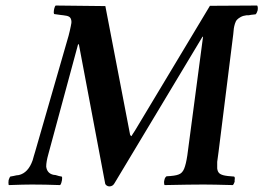

<svg xmlns="http://www.w3.org/2000/svg" viewBox="-20 -667 952 694"><path d="M657.2 -106 713.9 -534.2H711.9L394 -4.9Q387.7 6.8 375 6.8Q370.1 6.8 365.2 3.4Q360.4 0 359.9 -4.9L265.1 -506.8H262.2L154.8 -109.9Q147 -82.5 147 -64.9Q149.9 -40.5 172.9 -35.2L181.2 -34.2Q194.3 -29.8 203.1 -28.8Q205.6 -26.4 204.1 -16.1Q202.1 -4.4 198.2 1L196.8 2Q141.1 0 95.2 0Q67.9 0 12.2 2L11.2 1Q9.8 -5.9 11.2 -16.1Q14.6 -26.4 17.1 -28.8Q21.5 -29.3 29.3 -31Q37.1 -32.7 39.1 -33.2L47.9 -34.2Q82 -42 98.1 -87.9Q99.1 -92.8 102.3 -103Q105.5 -113.3 106.9 -118.2L228 -538.1Q229.5 -543.9 232.2 -555.2Q234.9 -566.4 235.8 -571.8Q239.3 -585.4 237.8 -592.8Q236.3 -602.5 230 -606.4Q223.6 -610.4 209 -611.8L200.2 -612.8Q185.5 -615.2 175.8 -616.2Q173.3 -621.1 174.8 -628.9L175.8 -634.8Q177.7 -643.6 181.2 -647L360.8 -645L450.2 -180.2Q453.1 -174.8 455.1 -174.8Q456.1 -176.3 460.2 -183.3Q464.4 -190.4 467.8 -194.8L738.8 -646L909.2 -647L910.2 -646Q913.1 -640.1 911.1 -628.9Q908.2 -619.1 903.8 -615.2Q883.8 -613.3 878.9 -611.8H871.1Q858.9 -610.4 850.3 -605.7Q841.8 -601.1 836.9 -595.9Q832 -590.8 829.1 -581.1Q826.2 -571.3 825.2 -564.2Q824.2 -557.1 823.2 -543.9L770 -118.2Q765.6 -84.5 765.1 -82V-58.1Q766.6 -45.9 773.2 -40.3Q779.8 -34.7 793.9 -32.2L803.2 -30.8Q808.6 -30.8 826.2 -28.8Q830.1 -26.4 828.1 -16.1V-9.8Q824.2 0.5 821.8 2Q747.6 0 715.8 0Q668.9 0 575.2 2L574.2 1Q571.8 -8.8 574.2 -16.1Q575.7 -25.4 582 -29.8Q612.8 -31.2 625 -36.1Q638.7 -40.5 645.5 -56.9Q652.3 -73.2 657.2 -106Z"/></svg>

Font: Common Serif SemiBold
Style: Italic
Weight: 600
Italic angle: -12°
Designer: Philipp H. Poll, Khaled Hosny
Foundry: Stefan Peev, Context Ltd.
Version: Version 1.026